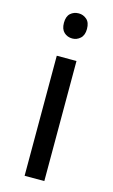

<svg xmlns="http://www.w3.org/2000/svg" viewBox="-115 -782 489 828"><g transform="rotate(15 129.0 -368.5)"><path d="M130 -737Q150 -737 165.5 -723.5Q181 -710 181 -681Q181 -653 165.5 -639Q150 -625 130 -625Q108 -625 93 -639Q78 -653 78 -681Q78 -710 93 -723.5Q108 -737 130 -737ZM173 -536V0H85V-536Z"/></g></svg>

Font: Noto IKEA Simplified Chinese
Style: Regular
Weight: 400
Designer: Monotype Design Team
Foundry: Monotype Imaging Inc.
Version: Version 1.100